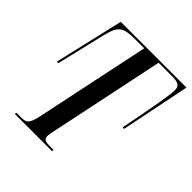

<svg xmlns="http://www.w3.org/2000/svg" viewBox="-194 -847 979 979"><g transform="rotate(45 295.5 -357.0)"><path d="M67 0H335L337 -10H306C280 -10 264 -15 264 -36C264 -48 267 -63 272 -86L401 -703H494C540 -703 559 -696 559 -661C559 -627 536 -499 504 -340H515L591 -714H117L30 -340H41L105 -609C125 -691 150 -703 231 -703H297L166 -79C152 -16 138 -10 102 -10H69Z"/></g></svg>

Font: Noto Serif Display ExtraCondensed Medium
Style: Italic
Weight: 500
Width: 2
Italic angle: -12°
Designer: Monotype Design Team
Foundry: Monotype Imaging Inc.
Version: Version 2.009